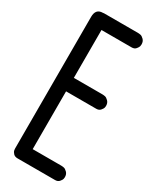

<svg xmlns="http://www.w3.org/2000/svg" viewBox="-246 -862 917 1122"><g transform="rotate(30 213.0 -300.5)"><path d="M381 -331Q381 -326 379.5 -319Q378 -312 368 -300Q358 -288 340 -288H306H297H147H136V91V102H143H279H284H291H326H328Q337 102 347 104Q357 106 369 118Q381 130 381 150Q381 155 379.5 162Q378 169 368 181Q358 193 340 193H306H297H147H133H121H94H93H90H86Q68 193 58 182.5Q48 172 46 161L45 150V148V138V117V96V91V51V-650V-691V-696V-703V-738Q45 -793 93 -793L101 -794H121H143H279H284H291H326H328Q337 -794 347 -792Q357 -790 369 -778Q381 -766 381 -746Q381 -741 379.5 -733.5Q378 -726 368 -714Q358 -702 340 -702H306H297H147H136V-379H143H279H284H291H326H328Q337 -379 347 -377Q357 -375 369 -363Q381 -351 381 -331ZM121 -794H143Z"/></g></svg>

Font: Soda Fountain
Style: Regular
Weight: 400
Version: Version 1.0